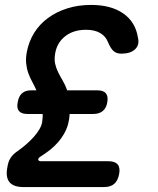

<svg xmlns="http://www.w3.org/2000/svg" viewBox="-20 -760 640 780"><path d="M402 0H76Q35 0 18.5 -20Q2 -40 10 -81Q13 -103 23 -118.5Q33 -134 54 -148Q71 -160 87 -174Q103 -188 116.5 -203Q130 -218 139 -233Q148 -248 151 -262Q152 -272 153 -280.5Q154 -289 153 -297H92Q67 -297 57 -309Q47 -321 52 -345Q56 -369 69.5 -381Q83 -393 106 -393H128Q120 -411 111 -427.5Q102 -444 95.5 -461.5Q89 -479 86.5 -500.5Q84 -522 89 -549Q97 -591 118.5 -626Q140 -661 174.5 -686.5Q209 -712 253.5 -726Q298 -740 350 -740Q431 -740 480.5 -705.5Q530 -671 540 -609Q548 -578 529 -560Q510 -542 473 -542Q454 -542 442 -552Q430 -562 419 -588Q410 -612 387.5 -625.5Q365 -639 330 -639Q278 -639 244.5 -612.5Q211 -586 204 -542Q200 -519 204 -501Q208 -483 216.5 -466Q225 -449 235 -432Q245 -415 253 -393H376Q400 -393 410 -381Q420 -369 416 -345Q412 -321 397.5 -309Q383 -297 359 -297H263Q262 -289 261.5 -282Q261 -275 259 -267Q255 -244 243.5 -222.5Q232 -201 216.5 -183Q201 -165 182.5 -150.5Q164 -136 146 -125Q136 -119 135 -112Q135 -111 136 -110Q137 -105 148 -105H421Q447 -105 458 -92Q469 -79 464 -53Q459 -26 444 -13Q429 0 402 0Z"/></svg>

Font: Maple Mono SemiBold
Style: Italic
Weight: 600
Italic angle: -10°
Monospace: yes
Designer: subframe7536
Version: Version 7.000